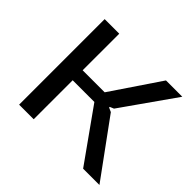

<svg xmlns="http://www.w3.org/2000/svg" viewBox="-133 -699 857 857"><g transform="rotate(45 296.0 -270.0)"><path d="M80 -540H172V-309H311L467 -540H570L392 -287L373 -279V-275L393 -266L587 0H484L309 -246H172V0H80Z"/></g></svg>

Font: Encode Sans Wide
Style: Regular
Weight: 400
Designer: Pablo Impallari, Andres Torresi
Foundry: Pablo Impallari, Andres Torresi
Version: Version 1.000; ttfautohint (v1.00) -l 8 -r 50 -G 200 -x 14 -